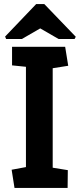

<svg xmlns="http://www.w3.org/2000/svg" viewBox="-20 -920 391 940"><path d="M51 0 37 -89 107 -102V-593L39 -600V-691H299L314 -598L238 -586V-99L312 -87L311 0ZM10 -729 5 -741 157 -900H197L351 -740L345 -729H267L177 -781L87 -729Z"/></svg>

Font: Kreon Light
Style: Bold
Weight: 700
Version: Version 2.002